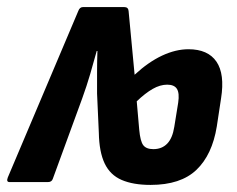

<svg xmlns="http://www.w3.org/2000/svg" viewBox="-45 -514 668 542"><path d="M380 8Q331 8 298.5 -6Q266 -20 250.5 -52.5Q235 -85 234 -139L229 -250Q229 -282 229 -310.5Q229 -339 230 -370H228Q219 -337 209.5 -304.5Q200 -272 187 -236L104 -9Q101 0 90 0H-18Q-28 0 -23 -13L176 -483Q180 -494 189 -494H306Q317 -494 318 -483L335 -303Q374 -339 412.5 -357Q451 -375 487 -375Q542 -375 566 -340Q590 -305 579 -236L567 -157Q554 -77 509.5 -34.5Q465 8 380 8ZM388 -93Q412 -93 427 -108.5Q442 -124 447 -156L458 -224Q462 -251 454.5 -263Q447 -275 427 -275Q407 -275 386 -263Q365 -251 341 -228L348 -148Q351 -115 359.5 -104Q368 -93 388 -93Z"/></svg>

Font: Sofia Sans Condensed ExtraBold
Style: Italic
Weight: 800
Italic angle: -9°
Version: Version 4.100